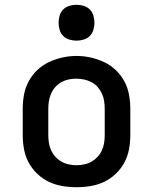

<svg xmlns="http://www.w3.org/2000/svg" viewBox="-20 -775 640 803"><path d="M300 8Q270 8 240.5 3Q211 -2 184.5 -14.5Q158 -27 136 -48Q114 -69 100 -95Q86 -121 80.5 -150.5Q75 -180 75 -210V-320Q75 -350 80.5 -379.5Q86 -409 100 -435Q114 -461 136 -482Q158 -503 185 -515.5Q212 -528 241 -534.5Q270 -541 300 -541Q330 -541 359 -534.5Q388 -528 415 -515.5Q442 -503 464 -482Q486 -461 500 -435Q514 -409 519.5 -379.5Q525 -350 525 -320V-210Q525 -180 519.5 -150.5Q514 -121 500 -95Q486 -69 464 -48Q442 -27 415.5 -14.5Q389 -2 359.5 3Q330 8 300 8ZM300 -84Q316 -84 332.5 -87.5Q349 -91 363 -99Q377 -107 388 -119Q399 -131 406 -146Q413 -161 415.5 -177.5Q418 -194 418 -210V-320Q418 -336 415.5 -352.5Q413 -369 406 -384Q399 -399 388 -411.5Q377 -424 362.5 -431.5Q348 -439 331.5 -442.5Q315 -446 298 -446Q282 -446 266 -442.5Q250 -439 236 -431Q222 -423 211 -410.5Q200 -398 193.5 -383Q187 -368 184.5 -352Q182 -336 182 -320V-210Q182 -194 184.5 -177.5Q187 -161 194 -146Q201 -131 212 -119Q223 -107 237 -99Q251 -91 267.5 -87.5Q284 -84 300 -84ZM300 -605Q285 -605 270 -609.5Q255 -614 244.5 -624.5Q234 -635 229.5 -650Q225 -665 225 -680Q225 -695 229.5 -710Q234 -725 244.5 -735.5Q255 -746 270 -750.5Q285 -755 300 -755Q315 -755 330 -750.5Q345 -746 355.5 -735.5Q366 -725 370.5 -710Q375 -695 375 -680Q375 -665 370.5 -650Q366 -635 355.5 -624.5Q345 -614 330 -609.5Q315 -605 300 -605Z"/></svg>

Font: Iosevka Curly SmBdEx
Style: Regular
Weight: 600
Width: 7
Monospace: yes
Designer: Belleve Invis
Foundry: Belleve Invis
Version: Version 11.1.0; ttfautohint (v1.8.3)